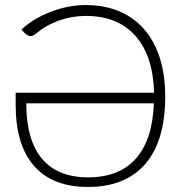

<svg xmlns="http://www.w3.org/2000/svg" viewBox="-20 -730 732 760"><path d="M634 -348Q634 -173 555.5 -81.5Q477 10 328 10Q188 10 115 -73Q42 -156 42 -315V-363H590Q586 -509 516 -588Q446 -667 320 -667Q265 -667 214 -649Q163 -631 125 -599Q111 -587 101 -587Q94 -587 86 -592.5Q78 -598 65 -613Q112 -657 181.5 -683.5Q251 -710 319 -710Q417 -710 488 -667Q559 -624 596.5 -542.5Q634 -461 634 -348ZM589 -321H84Q84 -176 146 -102Q208 -28 329 -28Q452 -28 518 -102.5Q584 -177 589 -321Z"/></svg>

Font: Krub ExtraLight
Style: Regular
Weight: 275
Designer: Ekaluck Peanpanawate
Foundry: Cadson Demak Co.,Ltd.
Version: Version 1.000; ttfautohint (v1.6)